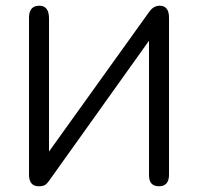

<svg xmlns="http://www.w3.org/2000/svg" viewBox="-20 -648 696 675"><path d="M116.2 6.8C126 6.8 133.3 5.4 138.2 2.4C143.1 -0.5 149.1 -7.2 156.2 -17.6L503.9 -504.9V-31.2C503.9 -5.9 515.6 6.8 539.1 6.8C562.5 6.8 574.2 -6.8 574.2 -34.2V-585.9C574.2 -613.9 563.2 -627.9 541 -627.9C526.7 -627.9 514.3 -620.4 503.9 -605.5L152.3 -115.2V-583C152.3 -613 141 -627.9 118.2 -627.9C94.1 -627.9 82 -613.9 82 -585.9V-34.2C82 -6.8 93.4 6.8 116.2 6.8Z"/></svg>

Font: Jura
Style: DemiBold
Weight: 600
Version: Version 2.5.1